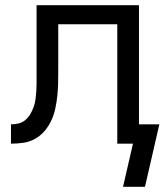

<svg xmlns="http://www.w3.org/2000/svg" viewBox="-20 -550 640 735"><path d="M535 165H451L489 0H429V-457H203V-282Q203 -281 203 -281Q203 -281 203 -281V-280Q203 -256 202.5 -231.5Q202 -207 199.5 -183.5Q197 -160 192 -136Q187 -112 177 -90Q167 -68 151.5 -49.5Q136 -31 115 -19Q94 -7 70 -3.5Q46 0 22 0V-74Q37 -74 51.5 -77.5Q66 -81 77.5 -91Q89 -101 96.5 -114Q104 -127 109 -141Q114 -155 116 -170Q118 -185 119 -200Q120 -215 120 -229.5Q120 -244 120 -259Q120 -262 120 -264Q120 -266 120 -268V-274Q120 -277 120 -279Q120 -281 120 -283V-530H512V-74H590Z"/></svg>

Font: Iosevka Curly Extended
Style: Regular
Weight: 400
Width: 7
Monospace: yes
Designer: Belleve Invis
Foundry: Belleve Invis
Version: Version 11.1.0; ttfautohint (v1.8.3)